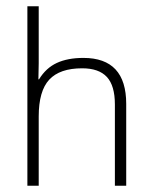

<svg xmlns="http://www.w3.org/2000/svg" viewBox="-20 -590 483 610"><path d="M345 0V-258Q345 -318 319.5 -345.5Q294 -373 241 -373Q170 -373 136.5 -337Q103 -301 103 -220V0H67V-570H103V-389L102 -338H104Q126 -374 160.5 -390Q195 -406 245 -406Q381 -406 381 -260V0Z"/></svg>

Font: Azad Pori Unicode
Style: Regular
Weight: 400
Designer: Abul Kalam Azad
Foundry: Lipighor Font Foundry
Version: Version 1.026;December 22, 2019;FontCreator 12.0.0.2547 64-b